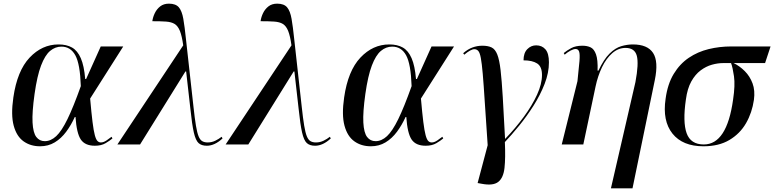

<svg xmlns="http://www.w3.org/2000/svg" viewBox="-20 -790 4234 1050"><path d="M199 10Q147 10 109 -17Q71 -44 55 -102.5Q39 -161 53 -257Q74 -403 142 -475Q210 -547 300 -547Q344 -547 374 -530Q404 -513 422 -471.5Q440 -430 446 -358H451L531 -536H654L473 -251Q480 -171 486 -123Q492 -75 498.5 -51Q505 -27 513 -19Q521 -11 532 -11Q546 -11 562.5 -22Q579 -33 590 -42L595 -33Q581 -21 557.5 -7Q534 7 499 7Q445 7 422 -27Q399 -61 393 -150H389Q369 -106 342 -69.5Q315 -33 279.5 -11.5Q244 10 199 10ZM225 -18Q258 -18 287.5 -45.5Q317 -73 349 -138.5Q381 -204 422 -319Q418 -440 392 -487.5Q366 -535 316 -535Q282 -535 254 -511.5Q226 -488 204.5 -431.5Q183 -375 169 -276Q155 -176 158 -120Q161 -64 178.5 -41Q196 -18 225 -18Z M622 0 982 -542Q975 -593 964 -620.5Q953 -648 935 -659Q917 -670 887.5 -672Q858 -674 813 -674Q816 -696 826.5 -718Q837 -740 856 -755Q875 -770 904 -770Q941 -770 958 -750Q975 -730 982.5 -687Q990 -644 997 -576L1038 -207Q1045 -142 1051.5 -103Q1058 -64 1066 -44.5Q1074 -25 1086 -18Q1098 -11 1116 -11Q1138 -11 1157.5 -20.5Q1177 -30 1192 -42L1197 -33Q1154 7 1111 7Q1082 7 1066 -7.5Q1050 -22 1040 -65.5Q1030 -109 1021 -196L998 -399H994L746 0Z M1214 0 1574 -542Q1567 -593 1556 -620.5Q1545 -648 1527 -659Q1509 -670 1479.5 -672Q1450 -674 1405 -674Q1408 -696 1418.5 -718Q1429 -740 1448 -755Q1467 -770 1496 -770Q1533 -770 1550 -750Q1567 -730 1574.5 -687Q1582 -644 1589 -576L1630 -207Q1637 -142 1643.5 -103Q1650 -64 1658 -44.5Q1666 -25 1678 -18Q1690 -11 1708 -11Q1730 -11 1749.5 -20.5Q1769 -30 1784 -42L1789 -33Q1746 7 1703 7Q1674 7 1658 -7.5Q1642 -22 1632 -65.5Q1622 -109 1613 -196L1590 -399H1586L1338 0Z M2008 10Q1956 10 1918 -17Q1880 -44 1864 -102.5Q1848 -161 1862 -257Q1883 -403 1951 -475Q2019 -547 2109 -547Q2153 -547 2183 -530Q2213 -513 2231 -471.5Q2249 -430 2255 -358H2260L2340 -536H2463L2282 -251Q2289 -171 2295 -123Q2301 -75 2307.5 -51Q2314 -27 2322 -19Q2330 -11 2341 -11Q2355 -11 2371.5 -22Q2388 -33 2399 -42L2404 -33Q2390 -21 2366.5 -7Q2343 7 2308 7Q2254 7 2231 -27Q2208 -61 2202 -150H2198Q2178 -106 2151 -69.5Q2124 -33 2088.5 -11.5Q2053 10 2008 10ZM2034 -18Q2067 -18 2096.5 -45.5Q2126 -73 2158 -138.5Q2190 -204 2231 -319Q2227 -440 2201 -487.5Q2175 -535 2125 -535Q2091 -535 2063 -511.5Q2035 -488 2013.5 -431.5Q1992 -375 1978 -276Q1964 -176 1967 -120Q1970 -64 1987.5 -41Q2005 -18 2034 -18Z M2614 215 2592 211 2647 4Q2637 -139 2631 -234Q2625 -329 2620 -386.5Q2615 -444 2609.5 -473Q2604 -502 2595.5 -511.5Q2587 -521 2574 -521Q2555 -521 2519 -491L2513 -499Q2538 -521 2564 -530.5Q2590 -540 2618 -540Q2649 -540 2668.5 -530.5Q2688 -521 2699.5 -492Q2711 -463 2717.5 -407Q2724 -351 2729.5 -259Q2735 -167 2742 -31H2743Q2799 -89 2844.5 -151Q2890 -213 2917 -272Q2944 -331 2944 -380Q2944 -426 2917.5 -443Q2891 -460 2843 -460Q2843 -500 2863.5 -521Q2884 -542 2912 -542Q2944 -542 2963 -520Q2982 -498 2982 -449Q2982 -392 2958.5 -331.5Q2935 -271 2898 -212.5Q2861 -154 2819 -102.5Q2777 -51 2741 -13Q2745 73 2739 128Q2733 183 2704.5 205Q2676 227 2614 215Z M3321 240 3455 -341Q3474 -442 3462.5 -485Q3451 -528 3401 -528Q3361 -528 3328 -499Q3295 -470 3272 -422Q3249 -374 3237 -317L3170 0H3052L3138 -346Q3146 -418 3149 -456Q3152 -494 3147 -508Q3142 -522 3128 -522Q3116 -522 3099.5 -513Q3083 -504 3068 -491L3063 -500Q3080 -514 3104 -527Q3128 -540 3165 -540Q3191 -540 3210 -531Q3229 -522 3239.5 -492.5Q3250 -463 3248 -404H3253Q3282 -466 3313.5 -497Q3345 -528 3377.5 -537.5Q3410 -547 3441 -547Q3521 -547 3551.5 -500.5Q3582 -454 3561 -352L3439 240Z M3827 10Q3713 10 3657.5 -59.5Q3602 -129 3620 -250Q3631 -331 3664.5 -386Q3698 -441 3747 -474Q3796 -507 3855.5 -521.5Q3915 -536 3979 -536H4194L4164 -445H3992Q4025 -429 4053 -401Q4081 -373 4095.5 -334Q4110 -295 4103 -244Q4093 -174 4060 -116.5Q4027 -59 3969 -24.5Q3911 10 3827 10ZM3829 0Q3955 0 3989 -245Q4001 -324 3994 -372.5Q3987 -421 3978 -445H3934Q3905 -445 3873 -436Q3841 -427 3811.5 -405Q3782 -383 3760.5 -344.5Q3739 -306 3731 -246Q3713 -123 3735 -61.5Q3757 0 3829 0Z"/></svg>

Font: Noto Serif Display Medium
Style: Italic
Weight: 500
Italic angle: -12°
Designer: Monotype Design Team
Foundry: Monotype Imaging Inc.
Version: Version 2.009